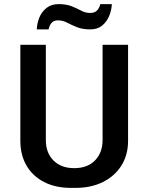

<svg xmlns="http://www.w3.org/2000/svg" viewBox="-20 -904 723 934"><path d="M325 10Q250 10 194.5 -18.5Q139 -47 109 -98.5Q79 -150 79 -219V-686H203V-222Q203 -161 240 -123.5Q277 -86 341 -86Q406 -86 442.5 -124Q479 -162 479 -222V-686H603V-219Q603 -150 570.5 -98.5Q538 -47 480.5 -18.5Q423 10 348 10ZM159 -761Q160 -791 171.5 -819Q183 -847 206.5 -865.5Q230 -884 265 -884Q303 -884 329 -873.5Q355 -863 375.5 -852Q396 -841 418 -841Q440 -841 451.5 -852.5Q463 -864 468 -884H524Q523 -856 511.5 -827.5Q500 -799 477.5 -780Q455 -761 419 -761Q381 -761 354 -772Q327 -783 306 -794Q285 -805 262 -805Q243 -805 232.5 -794.5Q222 -784 216 -761Z"/></svg>

Font: Chivo Medium Medium
Style: Regular
Weight: 500
Version: Version 2.002